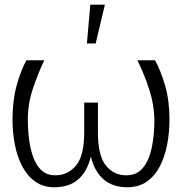

<svg xmlns="http://www.w3.org/2000/svg" viewBox="-20 -784 770 814"><path d="M562.5 -528.4H637.4Q661.9 -483.7 680.2 -420.5Q698.5 -357.2 698.5 -277Q698.5 -223.4 688.9 -172.2Q679.3 -121.1 658.2 -79.9Q637.1 -38.7 602.8 -14.4Q568.5 9.9 519.5 9.9Q457.7 9.9 419 -23.8Q380.3 -57.5 365.1 -120.7Q350.5 -57.5 312 -23.8Q273.4 9.9 210.6 9.9Q162.6 9.9 128.9 -14.4Q95.2 -38.7 73.9 -79.7Q52.6 -120.7 42.8 -171.9Q33 -223 33 -277Q33 -356.2 50.1 -419.6Q67.1 -483 92 -528.4H167.6Q139.6 -469.1 118.6 -405.5Q97.7 -342 98 -277Q98 -210.2 109.6 -156.6Q121.1 -103 146.7 -71.7Q172.2 -40.5 214.1 -40.8Q267 -40.5 302 -81.9Q337 -123.2 337 -222.7V-349.1H395.2V-222.7Q395.2 -123.2 429.2 -81.9Q463.1 -40.5 515.3 -40.8Q558.9 -40.5 585.2 -71.6Q611.5 -102.6 623 -156.2Q634.6 -209.9 634.6 -277Q633.2 -342 612.6 -405.2Q592 -468.4 562.5 -528.4ZM348.4 -599.8 362.9 -764.2H424.7L385.7 -599.8Z"/></svg>

Font: Inter UI Extra Light
Style: Regular
Weight: 200
Designer: Rasmus Andersson
Foundry: rsms
Version: 3.2;8d6f07862